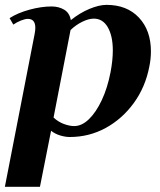

<svg xmlns="http://www.w3.org/2000/svg" viewBox="-24 -536 646 773"><path d="M-4.4 216.2 115.2 -398Q118.2 -413 118.2 -424Q118.2 -460 88.2 -460Q77.2 -460 60.7 -453.5Q44.2 -447 29.6 -437L14.6 -463Q47 -484 94.6 -497Q142.2 -510 183.8 -510Q212.4 -510 234.2 -497.1Q256 -484.2 261.2 -455Q297.2 -484 336.1 -500.2Q375 -516.4 404.8 -516.4Q487.2 -516.4 535.4 -465Q583.6 -413.6 583.6 -329.2Q583.6 -315 582.1 -299.6Q580.6 -284.2 577.2 -268Q561.2 -185 514.5 -121Q467.8 -57 401.3 -20.7Q334.8 15.6 256.8 15.6Q239.6 15.6 219 9.6Q198.4 3.6 181.6 -9.4L136.8 216.2ZM191.6 -62.8Q210.4 -45.2 233.3 -36.8Q256.2 -28.4 274.6 -28.4Q305.4 -28.4 334.1 -56.2Q362.8 -84 385.7 -132.7Q408.6 -181.4 421 -245Q425.6 -269.2 427.9 -291.1Q430.2 -313 430.2 -332.6Q430.2 -391 410.1 -426Q390 -461 353.8 -461Q333 -461 307.1 -448.3Q281.2 -435.6 260 -415Z"/></svg>

Font: Wittgenstein
Style: Italic
Weight: 400
Italic angle: -11°
Designer: Jörg Drees
Foundry: Jörg Drees
Version: Version 1.500